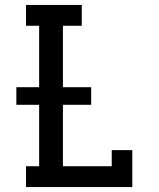

<svg xmlns="http://www.w3.org/2000/svg" viewBox="-20 -755 640 775"><path d="M85 0V-84H138V-651H85V-735H310V-651H234V-84H431V-149H514V0ZM348 -332H46V-403H348Z"/></svg>

Font: Iosevka HT Medium Extended
Style: Regular
Weight: 500
Width: 7
Monospace: yes
Designer: Belleve Invis
Foundry: Belleve Invis
Version: Version 32.3.0; ttfautohint (v1.8.4)